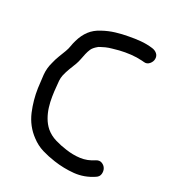

<svg xmlns="http://www.w3.org/2000/svg" viewBox="-170 -817 835 912"><g transform="rotate(30 247.5 -361.0)"><path d="M55.7 -158.2Q32.2 -214.8 23.4 -274.4Q18.6 -308.6 15.1 -343.3Q11.7 -377.9 21.5 -412.1Q26.4 -433.6 34.2 -453.6Q42 -473.6 49.8 -494.1Q55.7 -509.8 58.1 -525.4Q60.5 -541 65.4 -557.6Q75.2 -592.8 94.7 -618.7Q114.3 -644.5 146.5 -661.1Q176.8 -677.7 209 -687.5Q241.2 -697.3 274.4 -703.1Q304.7 -709 335.4 -711.9Q366.2 -714.8 397.5 -710.9Q414.1 -709 425.3 -699.2Q436.5 -689.5 436.5 -672.9Q436.5 -658.2 425.3 -645Q414.1 -631.8 397.5 -633.8Q394.5 -633.8 391.6 -634.3Q388.7 -634.8 385.7 -634.8Q356.4 -636.7 326.7 -633.3Q296.9 -629.9 268.6 -623Q252 -618.2 235.4 -613.8Q218.8 -609.4 203.1 -602.5Q192.4 -597.7 181.6 -591.8Q173.8 -587.9 170.9 -585Q152.3 -569.3 146.5 -555.7Q140.6 -542 137.2 -526.9Q133.8 -511.7 130.9 -496.1Q127.9 -480.5 123 -466.8Q115.2 -447.3 107.4 -426.8Q99.6 -406.2 94.7 -384.8Q91.8 -370.1 92.8 -355.5Q93.8 -340.8 95.7 -326.2Q97.7 -300.8 102.1 -273.4Q106.4 -246.1 114.3 -220.7Q122.1 -195.3 135.3 -172.4Q148.4 -149.4 168 -131.8Q192.4 -111.3 223.6 -102.1Q254.9 -92.8 286.1 -88.9Q325.2 -83 362.3 -87.9Q399.4 -92.8 432.6 -115.2Q448.2 -125 462.4 -119.6Q476.6 -114.3 483.9 -102.1Q491.2 -89.8 489.7 -73.7Q488.3 -57.6 472.7 -47.9Q425.8 -16.6 372.6 -11.2Q319.3 -5.9 265.6 -13.7Q229.5 -18.6 195.3 -28.8Q161.1 -39.1 131.8 -61.5Q81.1 -98.6 55.7 -158.2Z"/></g></svg>

Font: Schoolbell
Style: Regular
Weight: 400
Designer: Font Diner, Inc
Foundry: Font Diner, Inc
Version: Version 1.001